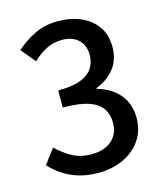

<svg xmlns="http://www.w3.org/2000/svg" viewBox="-114 -835 797 934"><g transform="rotate(-15 285.0 -368.0)"><path d="M268 14Q210 14 165.5 0Q121 -14 87 -37.5Q53 -61 28 -88L84 -162Q117 -130 159 -106Q201 -82 258 -82Q300 -82 331 -96.5Q362 -111 379.5 -138Q397 -165 397 -204Q397 -244 377.5 -274.5Q358 -305 310.5 -321.5Q263 -338 180 -338V-424Q253 -424 294.5 -440.5Q336 -457 354.5 -486Q373 -515 373 -552Q373 -600 343 -628.5Q313 -657 260 -657Q218 -657 181.5 -638.5Q145 -620 113 -589L53 -661Q97 -701 149 -725.5Q201 -750 264 -750Q330 -750 381 -727.5Q432 -705 461 -663Q490 -621 490 -560Q490 -497 455.5 -453Q421 -409 363 -387V-383Q405 -372 439.5 -347.5Q474 -323 494 -285Q514 -247 514 -198Q514 -132 480.5 -84.5Q447 -37 391 -11.5Q335 14 268 14Z"/></g></svg>

Font: Noto Sans TC Thin Medium
Style: Regular
Weight: 500
Version: Version 2.004-H2;hotconv 1.0.118;makeotfexe 2.5.65603